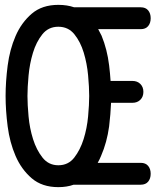

<svg xmlns="http://www.w3.org/2000/svg" viewBox="-20 -760 640 790"><path d="M220 10Q153 10 110.5 -26.5Q68 -63 44 -118.5Q20 -174 11.5 -240Q3 -306 3 -365Q3 -424 11.5 -490Q20 -556 44 -611.5Q68 -667 110.5 -703.5Q153 -740 220 -740Q256 -740 285 -730H559Q579 -730 589.5 -717.5Q600 -705 600 -685Q600 -665 589.5 -652.5Q579 -640 559 -640H384Q391 -627 398 -613Q421 -557 429 -491Q433 -458 435 -427H525Q545 -427 557.5 -414.5Q570 -402 570 -382Q570 -362 557.5 -349.5Q545 -337 525 -337H437Q435 -291 429 -240Q420 -174 396 -119Q390 -104 382 -90H559Q579 -90 589.5 -77.5Q600 -65 600 -45Q600 -25 589.5 -12.5Q579 0 559 0H283Q255 10 220 10ZM220 -80Q261 -80 285.5 -111.5Q310 -143 324 -187.5Q338 -232 342.5 -281Q347 -330 347 -365Q347 -401 342.5 -450Q338 -499 324.5 -543.5Q311 -588 286 -619Q261 -650 220 -650Q179 -650 154 -618.5Q129 -587 115.5 -542.5Q102 -498 97.5 -449Q93 -400 93 -365Q93 -330 97.5 -281Q102 -232 116 -187.5Q130 -143 155 -111.5Q180 -80 220 -80Z"/></svg>

Font: Maple Mono NF
Style: Regular
Weight: 400
Monospace: yes
Designer: subframe7536
Version: Version 7.000